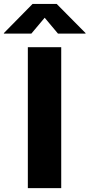

<svg xmlns="http://www.w3.org/2000/svg" viewBox="-88 -971 461 991"><path d="M228 -727.5V0H55.7V-727.5ZM73.7 -797.4H-67.9V-800.3L80.1 -950.7H204.6L353.5 -800.3V-797.4H211.4L142.6 -879.4Z"/></svg>

Font: Inter 16pt ExtraBold
Style: Regular
Weight: 800
Version: Version 4.001;git-66647c0bb